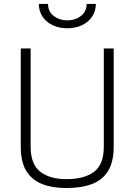

<svg xmlns="http://www.w3.org/2000/svg" viewBox="-20 -942 680 971"><path d="M316 9Q244 9 192.5 -11.5Q141 -32 113 -77.5Q85 -123 85 -201V-697H135V-200Q135 -111 183.5 -73.5Q232 -36 316 -36Q406 -36 455.5 -73Q505 -110 505 -200V-697H555V-201Q555 -124 527 -78Q499 -32 445.5 -11.5Q392 9 316 9ZM320 -799Q280 -799 247.5 -814Q215 -829 196 -856.5Q177 -884 176 -922H223Q223 -883 252 -861Q281 -839 320 -839Q360 -839 389 -861Q418 -883 418 -922H465Q464 -884 445 -856.5Q426 -829 393.5 -814Q361 -799 320 -799Z"/></svg>

Font: Cairo Play Light
Style: Regular
Weight: 300
Version: Version 3.119